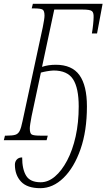

<svg xmlns="http://www.w3.org/2000/svg" viewBox="-41 -734 557 1005"><path d="M170 251Q101 251 69 216.5Q37 182 37 128Q37 112 47 101Q57 90 75 90Q75 152 96 186Q117 220 172 220Q211 220 246.5 190Q282 160 310.5 106Q339 52 355 -20Q371 -92 371 -177Q371 -273 341.5 -319Q312 -365 239 -365Q222 -364 204.5 -361Q187 -358 173 -354L124 -124Q120 -103 117.5 -86.5Q115 -70 115 -62Q115 -36 125 -30Q135 -24 170 -24H209L203 0H-21L-15 -24H-5Q24 -24 39 -28.5Q54 -33 62 -49Q70 -65 77 -100L183 -592Q187 -612 189.5 -628Q192 -644 192 -652Q192 -678 181.5 -684Q171 -690 137 -690H125L131 -714H496L467 -559H440Q444 -582 446.5 -606.5Q449 -631 449 -644Q450 -668 440 -676Q430 -684 391 -684H243L179 -384Q211 -395 251 -395Q336 -395 375 -340.5Q414 -286 414 -177Q414 -49 380.5 47Q347 143 291.5 197Q236 251 170 251Z"/></svg>

Font: Noto Serif ExtraCondensed ExtraLight
Style: Italic
Weight: 200
Width: 2
Italic angle: -12°
Designer: Monotype Design Team
Foundry: Monotype Imaging Inc.
Version: Version 2.014; ttfautohint (v1.8.4.7-5d5b)